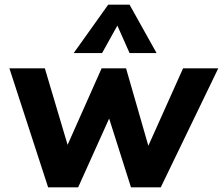

<svg xmlns="http://www.w3.org/2000/svg" viewBox="-20 -798 950 818"><path d="M760 -507H910L665 0H538L445 -293L313 0H185L20 -507H171L268 -181L413 -507H517L612 -177ZM415 -572H294L441 -778H532L647 -572H532L480 -689Z"/></svg>

Font: Muli ExtraBold
Style: Italic
Weight: 800
Italic angle: -4.541°
Designer: Vernon Adams
Foundry: Vernon Adams
Version: Version 2.000